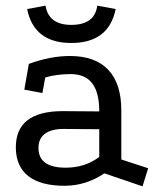

<svg xmlns="http://www.w3.org/2000/svg" viewBox="-20 -642 565 679"><path d="M349 -29Q284 15 208 15Q124 15 80.5 -19Q37 -53 36 -118Q34 -249 202 -249L331 -248Q331 -315 306 -347.5Q281 -380 230 -380Q206 -380 183 -377Q160 -374 140 -368L130 -313L66 -325L82 -416Q120 -430 156.5 -437Q193 -444 227 -444Q317 -444 363 -395Q409 -346 409 -252V-78L504 -47L484 17ZM205 -186Q162 -186 139 -169Q116 -152 116 -119Q116 -49 212 -49Q281 -49 331 -87V-185ZM232 -490Q100 -490 76 -610L141 -622Q152 -554 232 -554Q315 -554 324 -622L389 -610Q365 -490 232 -490Z"/></svg>

Font: Podkova VF Beta
Style: Regular
Weight: 400
Designer: Ilya Yudin
Foundry: Cyreal (www.cyreal.org)
Version: Version 2.100